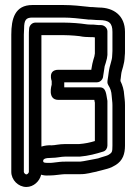

<svg xmlns="http://www.w3.org/2000/svg" viewBox="-20 -692 543 765"><path d="M352 -594H342C326 -594 315 -597 303 -598L281 -600C266 -601 249 -602 233 -602H121C106 -602 96 -588 96 -577C95 -568 95 -559 95 -554V-7C95 -3 89 3 85 3C81 3 75 -3 75 -7V-554C75 -560 76 -569 76 -578C76 -613 84 -622 109 -622H233C265 -622 295 -618 324 -615C334 -613 336 -614 340 -614C350 -614 358 -612 374 -612C415 -612 428 -600 428 -565V-489C428 -481 427 -477 427 -471C427 -450 417 -435 413 -403L411 -388C410 -378 408 -373 408 -365C408 -360 410 -355 412 -352C420 -339 424 -328 425 -310C426 -293 428 -287 428 -273V-112C428 -86 426 -84 414 -76C406 -71 398 -70 383 -65L371 -61L356 -58C331 -54 319 -50 299 -48H239C234 -48 224 -48 218 -47L201 -45C192 -44 186 -43 181 -43H174C157 -43 153 -44 152 -49C151 -58 158 -63 185 -63C207 -63 223 -68 239 -68H296H298C333 -71 362 -79 391 -88C402 -91 408 -102 408 -112V-285V-290C403 -314 404 -344 378 -344H236V-353V-364H366C381 -364 391 -378 391 -389C392 -396 393 -402 394 -408L397 -428C400 -438 403 -445 406 -459L408 -473V-477V-567C408 -582 394 -592 383 -592H374C365 -592 360 -594 352 -594ZM145 -108V-552H233C247 -552 264 -551 277 -550L297 -548C311 -545 327 -544 342 -544H350C352 -544 353 -544 358 -543V-479L356 -467C354 -459 350 -449 348 -438L344 -416V-414H213C169 -414 186 -369 186 -369V-355C186 -354 167 -294 213 -294H356C356 -291 357 -287 358 -283V-130C338 -124 320 -120 295 -118H239C215 -118 199 -113 186 -113C172 -114 158 -112 145 -108ZM25 -554V-7C25 25 53 53 85 53C114 53 138 30 144 4C154 7 163 8 176 7H181C190 7 198 6 207 5L225 3C229 3 231 2 239 2H300C328 2 345 -5 364 -8C365 -8 366 -9 367 -9L383 -13L398 -17C410 -20 422 -23 440 -34C470 -52 478 -80 478 -112V-273C478 -291 476 -301 475 -312C474 -334 468 -353 460 -369C460 -372 460 -377 461 -380L463 -397C465 -415 476 -433 477 -469C478 -476 478 -484 478 -489V-565C478 -630 433 -662 374 -662C364 -662 356 -664 340 -664C336 -664 334 -665 331 -665C302 -668 270 -672 233 -672H109C39 -672 25 -617 25 -554Z"/></svg>

Font: Electronic
Style: Outline
Weight: 700
Version: Version 1.011